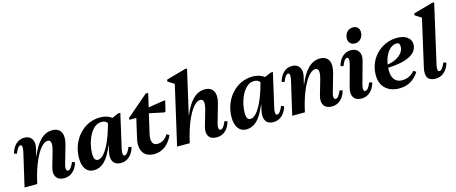

<svg xmlns="http://www.w3.org/2000/svg" viewBox="-45 -1384 4788 2017"><g transform="rotate(-15 2348.5 -375.5)"><path d="M37 0 121 -363Q138 -439 109 -439Q81 -439 52 -364L22 -372Q38 -435 77 -470.5Q116 -506 168 -506Q223 -506 248.5 -468Q274 -430 260 -368L240 -284H242Q332 -506 471 -506Q542 -506 567 -455.5Q592 -405 567 -317L513 -129Q502 -94 505.5 -73.5Q509 -53 525 -53Q541 -53 555 -70.5Q569 -88 588 -130L618 -119Q600 -56 560.5 -21Q521 14 467 14Q405 14 380 -25.5Q355 -65 374 -132L420 -292Q454 -411 398 -411Q362 -411 323 -365.5Q284 -320 248.5 -238.5Q213 -157 186 -48L175 0Z M787 14Q732 14 700.5 -29Q669 -72 669 -146Q669 -221 693.5 -286.5Q718 -352 762.5 -401.5Q807 -451 865.5 -478.5Q924 -506 992 -506Q1067 -506 1119 -467L1188 -497H1212L1128 -129Q1111 -53 1140 -53Q1156 -53 1170 -70.5Q1184 -88 1203 -130L1233 -119Q1215 -56 1175.5 -21Q1136 14 1082 14Q1024 14 999.5 -26.5Q975 -67 992 -138L1006 -201H1004Q958 -87 906.5 -36.5Q855 14 787 14ZM814 -156Q814 -81 858 -81Q892 -81 928 -124Q964 -167 997.5 -245Q1031 -323 1058 -427Q1038 -456 996 -456Q952 -456 918.5 -427Q885 -398 861.5 -352.5Q838 -307 826 -255Q814 -203 814 -156Z M1446 14Q1361 14 1325.5 -42Q1290 -98 1313 -197L1360 -402H1284L1287 -422L1522 -624H1549L1514 -475L1683 -502H1701L1674 -389L1662 -381L1500 -415L1451 -202Q1438 -144 1452 -112.5Q1466 -81 1506 -81Q1577 -81 1622 -154L1650 -138Q1619 -66 1566 -26Q1513 14 1446 14Z M1696 0 1843 -642 1773 -688 1778 -707 1985 -765H2009L1899 -284H1901Q1991 -506 2130 -506Q2200 -506 2225.5 -455.5Q2251 -405 2225 -317L2171 -129Q2161 -94 2164.5 -73.5Q2168 -53 2184 -53Q2199 -53 2213.5 -70.5Q2228 -88 2247 -130L2276 -119Q2259 -56 2219.5 -21Q2180 14 2126 14Q2063 14 2038.5 -24.5Q2014 -63 2034 -132L2080 -292Q2114 -411 2057 -411Q2020 -411 1981.5 -365.5Q1943 -320 1907.5 -238.5Q1872 -157 1845 -48L1834 0Z M2446 14Q2391 14 2359.5 -29Q2328 -72 2328 -146Q2328 -221 2352.5 -286.5Q2377 -352 2421.5 -401.5Q2466 -451 2524.5 -478.5Q2583 -506 2651 -506Q2726 -506 2778 -467L2847 -497H2871L2787 -129Q2770 -53 2799 -53Q2815 -53 2829 -70.5Q2843 -88 2862 -130L2892 -119Q2874 -56 2834.5 -21Q2795 14 2741 14Q2683 14 2658.5 -26.5Q2634 -67 2651 -138L2665 -201H2663Q2617 -87 2565.5 -36.5Q2514 14 2446 14ZM2473 -156Q2473 -81 2517 -81Q2551 -81 2587 -124Q2623 -167 2656.5 -245Q2690 -323 2717 -427Q2697 -456 2655 -456Q2611 -456 2577.5 -427Q2544 -398 2520.5 -352.5Q2497 -307 2485 -255Q2473 -203 2473 -156Z M2948 0 3032 -363Q3049 -439 3020 -439Q2992 -439 2963 -364L2933 -372Q2949 -435 2988 -470.5Q3027 -506 3079 -506Q3134 -506 3159.5 -468Q3185 -430 3171 -368L3151 -284H3153Q3243 -506 3382 -506Q3453 -506 3478 -455.5Q3503 -405 3478 -317L3424 -129Q3413 -94 3416.5 -73.5Q3420 -53 3436 -53Q3452 -53 3466 -70.5Q3480 -88 3499 -130L3529 -119Q3511 -56 3471.5 -21Q3432 14 3378 14Q3316 14 3291 -25.5Q3266 -65 3285 -132L3331 -292Q3365 -411 3309 -411Q3273 -411 3234 -365.5Q3195 -320 3159.5 -238.5Q3124 -157 3097 -48L3086 0Z M3700 14Q3639 14 3614.5 -25.5Q3590 -65 3608 -132L3671 -363Q3681 -399 3678 -419Q3675 -439 3660 -439Q3632 -439 3603 -364L3573 -372Q3589 -435 3628 -470.5Q3667 -506 3719 -506Q3776 -506 3802.5 -467.5Q3829 -429 3812 -368L3746 -129Q3736 -93 3739.5 -73Q3743 -53 3758 -53Q3774 -53 3788 -70.5Q3802 -88 3821 -130L3851 -119Q3833 -56 3793.5 -21Q3754 14 3700 14ZM3782 -563Q3751 -563 3731.5 -582.5Q3712 -602 3712 -631Q3712 -676 3737.5 -704Q3763 -732 3804 -732Q3835 -732 3854 -713Q3873 -694 3873 -664Q3873 -620 3847.5 -591.5Q3822 -563 3782 -563Z M4113 14Q4017 14 3961.5 -39Q3906 -92 3906 -183Q3906 -251 3930 -309.5Q3954 -368 3997.5 -412Q4041 -456 4099 -481Q4157 -506 4223 -506Q4291 -506 4332 -476Q4373 -446 4373 -396Q4373 -319 4290.5 -275.5Q4208 -232 4052 -226Q4051 -211 4051 -197Q4051 -132 4079.5 -96.5Q4108 -61 4161 -61Q4242 -61 4300 -127L4327 -108Q4248 14 4113 14ZM4204 -450Q4168 -450 4137.5 -425.5Q4107 -401 4085.5 -358Q4064 -315 4056 -260Q4135 -272 4186 -312.5Q4237 -353 4237 -411Q4237 -450 4204 -450Z M4506 14Q4381 14 4415 -132L4531 -642L4461 -688L4466 -707L4673 -765H4697L4552 -129Q4534 -53 4564 -53Q4580 -53 4594 -70.5Q4608 -88 4627 -130L4657 -119Q4639 -56 4599.5 -21Q4560 14 4506 14Z"/></g></svg>

Font: Platypi SemiBold
Style: Italic
Weight: 600
Italic angle: -13°
Designer: David Sargent
Foundry: Bolt Cutter Type
Version: Version 1.200; ttfautohint (v1.8.4.7-5d5b)